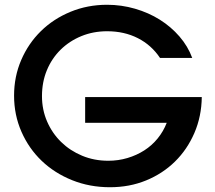

<svg xmlns="http://www.w3.org/2000/svg" viewBox="-20 -772 902 805"><path d="M337 -365H826Q825 -284 795 -214.5Q765 -145 713.5 -94.5Q662 -44 592.5 -15.5Q523 13 441 13Q356 13 282.5 -16.5Q209 -46 155 -97.5Q101 -149 70 -219.5Q39 -290 39 -371Q39 -451 69 -520.5Q99 -590 151.5 -641.5Q204 -693 275.5 -722.5Q347 -752 429 -752Q489 -752 546 -735.5Q603 -719 650 -689.5Q697 -660 732.5 -619Q768 -578 786 -529H651Q615 -583 558 -612Q501 -641 429 -641Q371 -641 321 -620.5Q271 -600 234 -563.5Q197 -527 176.5 -477.5Q156 -428 156 -369Q156 -312 177.5 -262.5Q199 -213 236.5 -176.5Q274 -140 324.5 -119Q375 -98 434 -98Q476 -98 514.5 -109.5Q553 -121 585 -141.5Q617 -162 641 -191.5Q665 -221 679 -257H337Z"/></svg>

Font: Involve SemiBold
Style: Regular
Weight: 600
Designer: Stefan Peev
Foundry: Context Ltd.
Version: Version 1.001